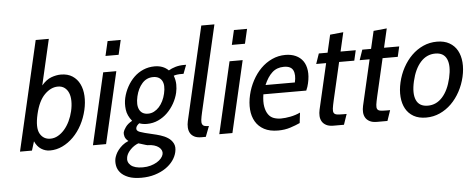

<svg xmlns="http://www.w3.org/2000/svg" viewBox="-59 -905 3233 1311"><g transform="rotate(-5 1557.0 -250.0)"><path d="M254.7 10C284.7 10 313.4 3.5 340.7 -9.5C368 -22.5 393.2 -40.5 416.2 -63.5C439.1 -86.5 458.9 -113.5 475.4 -144.5C491.9 -175.5 504.3 -209 512.6 -245C520.3 -278.3 523.3 -310.3 521.7 -341C520.1 -371.7 513.6 -398.8 502 -422.5C490.5 -446.2 474 -465 452.6 -479C431.2 -493 404.8 -500 373.4 -500C352.8 -500 331 -495.8 308 -487.5C285.1 -479.2 262.7 -462.3 240.9 -437L313.2 -750H223.2L50 0H132L151.3 -62C161.8 -38 176.3 -20 194.8 -8C213.4 4 233.4 10 254.7 10ZM346 -420C364 -420 379.1 -415.5 391.3 -406.5C403.6 -397.5 413 -385.3 419.4 -370C425.9 -354.7 429.3 -336.2 429.6 -314.5C429.9 -292.8 427.3 -269.7 421.6 -245C416 -221 408.1 -198.3 397.9 -177C387.6 -155.7 375.7 -137.2 362 -121.5C348.4 -105.8 333.4 -93.3 316.9 -84C300.4 -74.7 283.2 -70 265.2 -70C233.2 -70 209.4 -83.8 193.7 -111.5C178.1 -139.2 177.4 -183.7 191.6 -245C205.3 -304.3 226.4 -348.3 255 -377C283.7 -405.7 314 -420 346 -420Z M688.5 -600H778.5L801.6 -700H711.6ZM550 0H640L753.1 -490H663.1Z M860.3 250C894.3 250 925.5 245.7 953.8 237C982.1 228.3 1006.8 216.8 1027.7 202.5C1048.7 188.2 1065.8 171.8 1079.1 153.5C1092.3 135.2 1101.2 116 1105.8 96C1111.4 72 1110 52 1101.7 36C1093.4 20 1081.6 7 1066.2 -3C1050.8 -13 1033.8 -20.8 1015.1 -26.5C996.4 -32.2 979.5 -36.7 964.2 -40C922.4 -49.3 893 -57.2 876.2 -63.5C859.3 -69.8 852.3 -79.3 855.2 -92C856.6 -98 859.4 -103.5 863.5 -108.5C867.7 -113.5 872.6 -118 878.2 -122C893.4 -116 910.8 -113 930.1 -113C958.1 -113 984 -118.5 1007.9 -129.5C1031.8 -140.5 1053 -155.2 1071.6 -173.5C1090.1 -191.8 1105.9 -212.7 1119 -236C1132 -259.3 1141.4 -283.3 1147.1 -308C1151.3 -326 1153.2 -344.7 1153 -364C1152.8 -383.3 1148.9 -403.7 1141.1 -425C1149.1 -427.7 1157 -429.5 1164.9 -430.5C1172.8 -431.5 1178.4 -432 1181.7 -432H1208.7L1231.6 -492H1215.6C1194.9 -492 1175.6 -489.3 1157.7 -484C1139.8 -478.7 1124.3 -472 1111.1 -464C1086.7 -488 1055.1 -500 1016.4 -500C988.4 -500 962.4 -494.8 938.4 -484.5C914.3 -474.2 893 -460 874.5 -442C856.1 -424 840.2 -403 827 -379C813.8 -355 804.1 -329.7 797.9 -303C792.1 -277.7 790.9 -251 794.5 -223C798 -195 810.2 -168.3 831 -143C810.4 -131.7 795.1 -118.8 785.1 -104.5C775.1 -90.2 769.2 -78.7 767.2 -70C765.5 -62.7 766.2 -53 769.5 -41C772.7 -29 780.8 -18 793.8 -8C777.6 -1.3 763.8 6.8 752.2 16.5C740.6 26.2 730.8 36.3 722.6 47C714.5 57.7 708.3 67.8 704.1 77.5C699.9 87.2 697 95.3 695.4 102C691.8 118 691.5 134.8 694.8 152.5C698 170.2 705.8 186.2 718.2 200.5C730.6 214.8 748.3 226.7 771.5 236C794.7 245.3 824.3 250 860.3 250ZM999.8 -428C1027.8 -428 1047.8 -417.8 1059.8 -397.5C1071.7 -377.2 1073.3 -347.7 1064.3 -309C1060.2 -291 1054.3 -274.3 1046.8 -259C1039.2 -243.7 1030.3 -230.3 1020.1 -219C1009.8 -207.7 998.2 -198.7 985.3 -192C972.5 -185.3 958.7 -182 944 -182C916 -182 896.4 -193 885.1 -215C873.9 -237 872.7 -267.3 881.6 -306C890 -342 904.2 -371.3 924.5 -394C944.7 -416.7 969.8 -428 999.8 -428ZM921.6 32C938.3 32 953.1 34 966.2 38C979.3 42 990.1 47.3 998.5 54C1007 60.7 1012.9 68.2 1016.3 76.5C1019.7 84.8 1020.4 93.3 1018.4 102C1016.3 111.3 1011.3 120.7 1003.5 130C995.7 139.3 985.6 147.7 973.2 155C960.8 162.3 946.5 168.3 930.1 173C913.6 177.7 895.8 180 876.4 180C838.4 180 810.9 172.3 793.7 157C776.6 141.7 770.7 122.7 775.9 100C779.9 82.7 790 65.8 806.1 49.5C822.2 33.2 840.1 21.3 859.8 14C862.9 14.7 867.6 16 873.8 18C880 20 886.4 22 893 24C899.5 26 905.4 27.8 910.7 29.5C916 31.2 919.6 32 921.6 32Z M1322.7 10 1350.3 -62C1337 -62 1326.8 -63.2 1319.6 -65.5C1312.5 -67.8 1307.4 -72.5 1304.4 -79.5C1301.3 -86.5 1300.6 -96.3 1302.2 -109C1303.8 -121.7 1307 -138.7 1311.9 -160L1448.2 -750H1358.2L1209.9 -108C1206.5 -93.3 1205.2 -78.8 1205.9 -64.5C1206.6 -50.2 1210 -37.5 1216.1 -26.5C1222.2 -15.5 1231.5 -6.7 1244 0C1256.5 6.7 1272.7 10 1292.7 10Z M1554.5 -600H1644.5L1667.6 -700H1577.6ZM1416 0H1506L1619.1 -490H1529.1Z M1739.6 -245H2033.6C2037.6 -253.7 2040.8 -262 2043.3 -270C2045.8 -278 2047.9 -285.7 2049.6 -293C2057.2 -325.7 2059.3 -355 2056 -381C2052.6 -407 2044.8 -428.7 2032.5 -446C2020.1 -463.3 2003.7 -476.7 1983.2 -486C1962.7 -495.3 1939.1 -500 1912.4 -500C1879.8 -500 1849.1 -493.3 1820.3 -480C1791.6 -466.7 1765.9 -448.7 1743.3 -426C1720.8 -403.3 1701.3 -376.7 1684.9 -346C1668.5 -315.3 1656.3 -283 1648.5 -249C1640.3 -213.7 1637.5 -180.3 1639.9 -149C1642.3 -117.7 1650.5 -90.2 1664.4 -66.5C1678.2 -42.8 1697.9 -24.2 1723.4 -10.5C1748.9 3.2 1780.7 10 1818.7 10C1849.4 10 1877.5 5.8 1903.1 -2.5C1928.7 -10.8 1950.8 -19.3 1969.5 -28L1977.9 -99C1956.9 -89 1934.4 -81.7 1910.3 -77C1886.2 -72.3 1864.5 -70 1845.2 -70C1827.8 -70 1811.6 -72.7 1796.5 -78C1781.4 -83.3 1768.9 -92.8 1759.1 -106.5C1749.2 -120.2 1742.2 -138.2 1738.1 -160.5C1733.9 -182.8 1734.4 -211 1739.6 -245ZM1895 -420C1927.6 -420 1948.8 -409.8 1958.4 -389.5C1968.1 -369.2 1968.9 -341.7 1960.9 -307H1759.9C1774.9 -343 1793.1 -370.8 1814.7 -390.5C1836.2 -410.2 1863 -420 1895 -420Z M2269.7 10 2294.3 -62H2270.3C2251.6 -62 2237.3 -62.8 2227.4 -64.5C2217.4 -66.2 2210.6 -70.3 2206.8 -77C2203 -83.7 2202 -93.7 2203.7 -107C2205.5 -120.3 2209 -138.7 2214.4 -162L2274 -420H2378L2394.1 -490H2290.1L2320.1 -620L2229.1 -611L2201.1 -490H2141.1L2117 -420H2185L2112.7 -107C2109.3 -92.3 2108 -78 2108.8 -64C2109.5 -50 2113.2 -37.5 2119.6 -26.5C2126.1 -15.5 2135.7 -6.7 2148.5 0C2161.3 6.7 2177.7 10 2197.7 10Z M2567.7 10 2592.3 -62H2568.3C2549.6 -62 2535.3 -62.8 2525.4 -64.5C2515.4 -66.2 2508.6 -70.3 2504.8 -77C2501 -83.7 2500 -93.7 2501.7 -107C2503.5 -120.3 2507 -138.7 2512.4 -162L2572 -420H2676L2692.1 -490H2588.1L2618.1 -620L2527.1 -611L2499.1 -490H2439.1L2415 -420H2483L2410.7 -107C2407.3 -92.3 2406 -78 2406.8 -64C2407.5 -50 2411.2 -37.5 2417.6 -26.5C2424.1 -15.5 2433.7 -6.7 2446.5 0C2459.3 6.7 2475.7 10 2495.7 10Z M2833.7 10C2867 10 2898.4 3.3 2927.8 -10C2957.2 -23.3 2983.6 -41.5 3006.9 -64.5C3030.2 -87.5 3050.3 -114.5 3067.1 -145.5C3083.9 -176.5 3096.4 -209.7 3104.6 -245C3112.7 -280.3 3115.5 -313.5 3113 -344.5C3110.5 -375.5 3102.9 -402.5 3090.2 -425.5C3077.5 -448.5 3059.6 -466.7 3036.3 -480C3013.1 -493.3 2984.8 -500 2951.4 -500C2917.4 -500 2885.7 -493.3 2856.3 -480C2826.9 -466.7 2800.5 -448.5 2777.2 -425.5C2753.9 -402.5 2733.9 -375.5 2717 -344.5C2700.2 -313.5 2687.7 -280.3 2679.6 -245C2671.4 -209.7 2668.6 -176.5 2671.1 -145.5C2673.6 -114.5 2681.2 -87.5 2693.9 -64.5C2706.6 -41.5 2724.6 -23.3 2747.8 -10C2771.1 3.3 2799.7 10 2833.7 10ZM2933 -420C2971.6 -420 2997.8 -404.7 3011.3 -374C3024.9 -343.3 3025.3 -300.3 3012.6 -245C2999.8 -189.7 2979.5 -146.7 2951.8 -116C2924 -85.3 2890.8 -70 2852.2 -70C2812.8 -70 2786.4 -85.3 2772.8 -116C2759.2 -146.7 2758.8 -189.7 2771.6 -245C2784.3 -300.3 2804.6 -343.3 2832.3 -374C2860.1 -404.7 2893.6 -420 2933 -420Z"/></g></svg>

Font: Cabin Condensed
Style: Regular
Weight: 400
Italic angle: -13°
Designer: Pablo Impallari
Foundry: Pablo Impallari. www.impallari.com Igino Marini. www.ikern.com
Version: Version 1.006